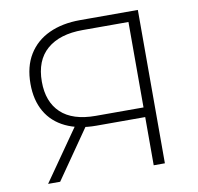

<svg xmlns="http://www.w3.org/2000/svg" viewBox="-78 -781 889 863"><g transform="rotate(-10 366.0 -350.0)"><path d="M555 0V-235L571 -220H332Q251 -220 192.5 -248Q134 -276 103.5 -329Q73 -382 73 -456Q73 -535 106.5 -589.5Q140 -644 200.5 -672Q261 -700 342 -700H606V0ZM73 0 244 -245H298L128 0ZM555 -248V-670L571 -654H346Q241 -654 183 -604Q125 -554 125 -457Q125 -365 178.5 -314.5Q232 -264 337 -264H571Z"/></g></svg>

Font: Modern
Style: Regular
Weight: 300
Designer: Julieta Ulanovsky
Foundry: Julieta Ulanovsky
Version: Version 8.000